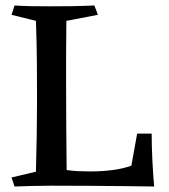

<svg xmlns="http://www.w3.org/2000/svg" viewBox="-20 -680 617 700"><path d="M542 0Q480 -1 425 -1.5Q370 -2 309 -2.5Q248 -3 167 -3Q131 -3 97.5 -2Q64 -1 33 0L22 -33L111 -54Q113 -129 114 -191Q115 -253 115 -310Q115 -379 114.5 -450Q114 -521 111 -604L22 -626L33 -660Q66 -658 93.5 -657.5Q121 -657 161 -657Q204 -657 240.5 -657.5Q277 -658 324 -660L337 -626L222 -604Q221 -537 221 -481.5Q221 -426 221 -374Q221 -304 221.5 -225.5Q222 -147 223 -60Q244 -57 265.5 -56Q287 -55 309 -55Q351 -55 390 -60Q429 -65 459 -76L480 -193H533Q533 -147 535.5 -96Q538 -45 542 0Z"/></svg>

Font: Ruwudu Medium
Style: Regular
Weight: 500
Designer: Becca Hirsbrunner Spalinger
Foundry: SIL International
Version: Version 3.000